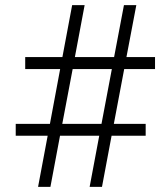

<svg xmlns="http://www.w3.org/2000/svg" viewBox="-20 -731 626 751"><path d="M128.9 0 166.5 -200.2H41.5V-246.6H175.3L215.3 -460.9H78.6V-507.8H224.1L262.2 -710.9H311L272.9 -507.8H426.3L464.8 -710.9H513.2L474.6 -507.8H586.4V-460.9H465.8L425.3 -246.6H549.8V-200.2H416.5L378.9 0H330.6L368.2 -200.2H214.8L177.2 0ZM223.6 -246.6H377L417.5 -460.9H264.2Z"/></svg>

Font: Vazirmatn UI ExtraLight
Style: Regular
Weight: 200
Designer: Saber Rastikerdar
Foundry: Saber Rastikerdar
Version: Version 33.003